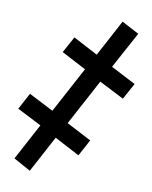

<svg xmlns="http://www.w3.org/2000/svg" viewBox="-75 -689 590 747"><g transform="rotate(10 220.0 -315.0)"><path d="M94 2 27 -35 104 -179 8 -228 43 -293 140 -243 237 -424 140 -475 175 -539 272 -488 349 -632 417 -596 339 -452 437 -401 402 -337 304 -387 207 -206 305 -155 270 -90 171 -142Z"/></g></svg>

Font: Noto Sans ExtraCondensed Medium
Style: Italic
Weight: 500
Width: 2
Italic angle: -12°
Designer: Monotype Design Team
Foundry: Monotype Imaging Inc.
Version: Version 2.013; ttfautohint (v1.8.4.7-5d5b)